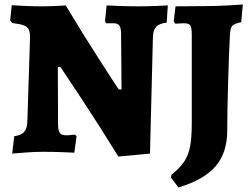

<svg xmlns="http://www.w3.org/2000/svg" viewBox="-20 -672 1108 850"><path d="M248 -375H236L237 -121Q237 -94 245 -83.5Q253 -73 273 -73Q284 -73 296 -74.5Q308 -76 312 -76L319 -69L309 4Q293 3 251.5 1.5Q210 0 170 0Q132 0 89.5 3.5Q47 7 34 8L43 -69Q73 -73 86.5 -87.5Q100 -102 101 -132L113 -507Q113 -530 107 -542Q101 -554 84.5 -560Q68 -566 35 -570L25 -581L32 -649Q44 -648 84 -646Q124 -644 161 -644Q191 -644 226 -645.5Q261 -647 271 -648Q342 -529 424 -401.5Q506 -274 506 -276H518L516 -526Q515 -551 507.5 -560Q500 -569 483 -569H450L445 -578L452 -648Q468 -647 510.5 -645.5Q553 -644 596 -644Q629 -644 669.5 -645.5Q710 -647 723 -648L718 -572Q685 -568 671.5 -553.5Q658 -539 657 -509L644 8L504 21Q418 -118 343.5 -231Q269 -344 248 -375ZM737 114 739 102Q776 72 795 44Q814 16 821.5 -23Q829 -62 829 -127V-518Q829 -549 822.5 -559Q816 -569 795 -569Q783 -569 771.5 -568Q760 -567 756 -567L749 -578L757 -644L888 -645Q938 -645 989 -648Q1040 -651 1055 -652L1048 -574Q1017 -567 1008.5 -558Q1000 -549 998 -520Q994 -445 990 -312Q986 -179 986 -94Q986 4 934.5 64Q883 124 770 158Z"/></svg>

Font: Alegreya ExtraBold
Style: Regular
Weight: 800
Designer: Juan Pablo del Peral
Foundry: Huerta Tipografica
Version: Version 2.007; ttfautohint (v1.6)